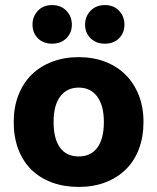

<svg xmlns="http://www.w3.org/2000/svg" viewBox="-20 -721 620 756"><path d="M545 -241Q545 -182 527 -134.5Q509 -87 475.5 -54Q442 -21 395 -3Q348 15 290 15Q232 15 184.5 -2.5Q137 -20 103.5 -53Q70 -86 52 -133.5Q34 -181 34 -241Q34 -299 52.5 -346.5Q71 -394 104.5 -427Q138 -460 185.5 -478Q233 -496 290 -496Q347 -496 394 -478Q441 -460 474.5 -426.5Q508 -393 526.5 -346Q545 -299 545 -241ZM290 -376Q243 -376 217 -341Q191 -306 191 -241Q191 -174 216.5 -139.5Q242 -105 290 -105Q338 -105 363.5 -140Q389 -175 389 -241Q389 -305 363 -340.5Q337 -376 290 -376ZM263 -624Q263 -592 241.5 -570.5Q220 -549 185 -549Q150 -549 129 -570.5Q108 -592 108 -624Q108 -656 129 -678.5Q150 -701 185 -701Q220 -701 241.5 -678.5Q263 -656 263 -624ZM470 -624Q470 -592 449 -570.5Q428 -549 393 -549Q358 -549 336.5 -570.5Q315 -592 315 -624Q315 -656 336.5 -678.5Q358 -701 393 -701Q428 -701 449 -678.5Q470 -656 470 -624Z"/></svg>

Font: Baloo Tammudu 2
Style: Bold
Weight: 700
Designer: Maithili Shingre, Omkar Shende and Ek Type
Foundry: Ek Type
Version: Version 1.640;hotconv 1.0.111;makeotfexe 2.5.65597; ttfautoh